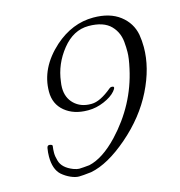

<svg xmlns="http://www.w3.org/2000/svg" viewBox="-89 -614 675 720"><g transform="rotate(-15 248.5 -254.0)"><path d="M155 -311Q155 -272 180 -248Q205 -224 244 -224Q246 -224 247 -224Q280 -224 327 -263Q332 -267 338 -266Q351 -265 336 -247.5Q321 -230 290.5 -217Q260 -204 230 -204Q228 -204 227 -204Q173 -204 138.5 -232.5Q104 -261 104 -309Q104 -401 185 -474Q254 -535 336 -535Q400 -535 439 -505Q478 -475 487 -428Q491 -404 491 -379Q491 -299 448.5 -213.5Q406 -128 326 -59Q246 10 179 23Q145 27 131 27Q117 27 99 19Q81 11 66 -2Q41 -25 41 -74Q41 -90 44 -107Q46 -118 56 -116Q66 -114 65 -109Q63 -96 63 -82.5Q63 -69 68 -52Q76 -22 117 -6Q131 -1 139 -1Q147 -1 157 -2Q167 -3 179 -4Q233 -16 292 -78Q389 -181 418 -314Q427 -354 427 -377Q427 -400 426 -406Q425 -451 397 -480Q369 -509 310.5 -509Q252 -509 208.5 -455Q165 -401 157 -334Q155 -322 155 -311Z"/></g></svg>

Font: Allura
Style: Regular
Weight: 400
Designer: Robert E. Leuschke
Foundry: Robert E. Leuschke
Version: Version 1.004